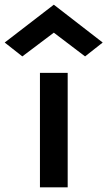

<svg xmlns="http://www.w3.org/2000/svg" viewBox="-67 -797 457 817"><path d="M-47 -616 162 -777 370 -616 295 -557 162 -658 28 -557ZM103 0V-487H221V0Z"/></svg>

Font: Karmilla
Style: Bold
Weight: 700
Designer: Jonathan Pinhorn
Version: Version 1.000